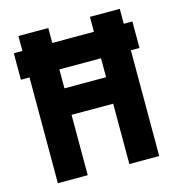

<svg xmlns="http://www.w3.org/2000/svg" viewBox="-105 -791 816 882"><g transform="rotate(-15 303.5 -350.0)"><path d="M21 -629H585V-503H21ZM402 -700H544V0H402V-287H204V0H62V-700H204V-413H402Z"/></g></svg>

Font: Phudu SemiBold
Style: Regular
Weight: 600
Version: Version 1.005;gftools[0.9.23]